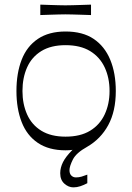

<svg xmlns="http://www.w3.org/2000/svg" viewBox="-20 -634 570 829"><path d="M263 15Q191 15 143.5 -17Q96 -49 73.5 -107Q51 -165 51 -241Q51 -318 73.5 -376Q96 -434 143.5 -466Q191 -498 263 -498Q337 -498 384.5 -466Q432 -434 456 -376Q480 -318 480 -241Q480 -154 447.5 -94Q415 -34 356 0Q309 26 294.5 55Q280 84 280 101Q280 116 288 124Q296 132 308 132Q321 132 332.5 128.5Q344 125 357 120V157Q342 165 327 170Q312 175 297 175Q276 175 258 159Q240 143 240 114Q240 90 252 66Q264 42 293 13Q287 14 279.5 14.5Q272 15 263 15ZM77 -241Q77 -185 97 -140Q117 -95 158.5 -69.5Q200 -44 263 -44Q327 -44 369 -69.5Q411 -95 432 -140Q453 -185 453 -241Q453 -298 432 -343Q411 -388 369 -413.5Q327 -439 263 -439Q200 -439 158.5 -413.5Q117 -388 97 -343Q77 -298 77 -241ZM154 -569V-614Q180 -613 198.5 -612.5Q217 -612 232.5 -611.5Q248 -611 262 -611Q278 -611 293 -611.5Q308 -612 327 -612.5Q346 -613 373 -614V-569Q346 -570 327 -570.5Q308 -571 292.5 -571.5Q277 -572 262 -572Q247 -572 232 -571.5Q217 -571 198.5 -570.5Q180 -570 154 -569Z"/></svg>

Font: Ojuju
Style: Regular
Weight: 400
Designer: Chisaokwu Joboson, Mirko Velimirovic
Foundry: Udi Foundry
Version: Version 1.000